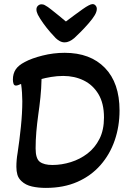

<svg xmlns="http://www.w3.org/2000/svg" viewBox="-20 -905 644 938"><path d="M204 13Q167 13 136 6Q105 -1 85 -20Q70 -34 65 -51.5Q60 -69 60 -90Q60 -124 66 -158Q75 -217 82 -285Q89 -353 89 -411Q89 -429 87.5 -452Q86 -475 83 -495Q76 -492 69.5 -489.5Q63 -487 58 -487Q49 -487 46 -496Q43 -505 43 -516Q43 -545 56.5 -565.5Q70 -586 101 -602Q134 -620 187.5 -633.5Q241 -647 296 -647Q421 -647 492.5 -573.5Q564 -500 564 -365Q564 -288 540.5 -219.5Q517 -151 471 -98.5Q425 -46 358 -16.5Q291 13 204 13ZM236 -99Q281 -99 326 -113Q371 -127 407.5 -155Q444 -183 466 -226.5Q488 -270 488 -331Q488 -400 461 -445Q434 -490 389 -512Q344 -534 289 -534Q259 -534 229.5 -529Q200 -524 183 -519Q182 -473 177.5 -429.5Q173 -386 167 -345Q161 -302 157.5 -261Q154 -220 154 -180Q154 -130 174.5 -114.5Q195 -99 236 -99ZM296 -698Q283 -698 271.5 -704.5Q260 -711 252 -719Q242 -729 225 -748.5Q208 -768 191.5 -791Q175 -814 165 -833Q158 -847 158 -859Q158 -870 165.5 -877Q173 -884 183 -884Q186 -884 191 -883Q196 -882 202 -878Q212 -873 229.5 -859Q247 -845 267 -829Q287 -813 302 -800Q322 -815 343.5 -831Q365 -847 383.5 -860Q402 -873 412 -878Q425 -885 432 -885Q441 -885 447 -878Q453 -871 453 -862Q453 -848 443 -831Q433 -814 413 -791Q393 -768 373.5 -748.5Q354 -729 343 -719Q318 -698 296 -698Z"/></svg>

Font: Akaya Kanadaka
Style: Regular
Weight: 400
Designer: Vaishnavi Murthy Yerkadithaya, Juan Luis Blanco Aristondo
Version: Version 1.002; ttfautohint (v1.8.3)